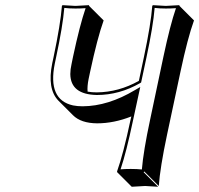

<svg xmlns="http://www.w3.org/2000/svg" viewBox="-20 -668 776 748"><path d="M331.1 -388.2 325.2 -360.4Q319.3 -331.1 321.3 -311Q337.4 -308.1 357.4 -308.1Q442.9 -309.1 521 -353L540.5 -444.8Q567.9 -574.2 573.2 -645L575.7 -647.9Q577.6 -647.9 626 -645Q626 -645 678.7 -647.9L679.2 -645L735.8 -588.4Q711.4 -521.5 683.1 -388.7L630.9 -143.6Q603.5 -14.2 598.6 56.6L542 0L539.6 2.9L596.2 59.6Q594.2 59.6 545.4 56.6Q545.4 56.6 493.2 59.6L436.5 2.9L436 0Q460.4 -68.4 488.3 -200.2L491.7 -214.4Q423.8 -187.5 358.4 -187.5Q295.4 -188 264.2 -219.2L207.5 -275.9Q163.1 -321.8 183.6 -421.9L188.5 -444.8Q215.8 -574.2 221.2 -645L223.6 -647.9Q225.6 -647.9 273.9 -645Q273.9 -645 326.7 -647.9L327.1 -645L383.8 -588.4Q359.4 -520.5 331.1 -388.2ZM264.6 -447.3Q291 -570.8 313.5 -636.2Q294.9 -634.8 273.9 -634.8Q248.5 -634.8 230.5 -637.2Q224.6 -565.9 198.2 -442.9L193.4 -419.9Q165 -279.3 264.6 -257.3Q282.2 -253.9 301.8 -253.9Q401.4 -254.4 506.3 -317.4L526.4 -329.1L498 -197.8Q472.2 -75.2 449.7 -8.3Q467.8 -9.8 489.3 -9.8Q514.2 -9.8 532.7 -7.8Q538.6 -79.1 564.9 -202.1L616.7 -447.3Q643.1 -571.3 665.5 -636.2Q647 -634.8 626 -634.8Q601.1 -634.8 582.5 -637.2Q576.7 -565.9 550.3 -442.9L529.8 -346.7L525.9 -344.2Q444.8 -297.9 357.4 -297.9Q254.9 -299.8 253.9 -379.4Q253.9 -397.5 258.8 -418.9Z"/></svg>

Font: Linux Biolinum Shadow O
Style: Italic
Weight: 400
Italic angle: -12°
Designer: Philipp H. Poll
Foundry: Philipp H. Poll
Version: Version 0.6.2